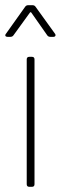

<svg xmlns="http://www.w3.org/2000/svg" viewBox="-30 -720 234 740"><path d="M73 -10V-491Q73 -501 83 -501H93Q103 -501 103 -491V-10Q103 0 93 0H83Q73 0 73 -10ZM-7 -590 67 -694Q71 -700 79 -700H95Q103 -700 107 -694L182 -590Q184 -588 184 -584Q184 -582 182 -580Q180 -578 176 -578H164Q156 -578 152 -584L91 -671Q90 -673 88 -673Q86 -673 85 -671L22 -584Q18 -578 10 -578H-1Q-7 -578 -9 -581.5Q-11 -585 -7 -590Z"/></svg>

Font: Barlow Semi Condensed Thin
Style: Regular
Weight: 250
Width: 4
Designer: Jeremy Tribby
Foundry: Tribby Type
Version: Version 1.408